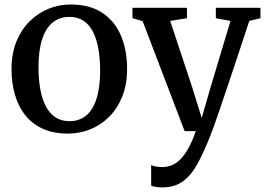

<svg xmlns="http://www.w3.org/2000/svg" viewBox="-20 -586 1186 858"><path d="M31.5 -276.5Q31.5 -347 53.5 -400.8Q75.5 -454.5 113.2 -491.5Q151 -528.5 198 -547.2Q245 -566 295.5 -566Q382 -566 438 -528.2Q494 -490.5 521 -425.5Q548 -360.5 548 -278.5Q548 -208 526 -153.8Q504 -99.5 466.5 -62.8Q429 -26 381.8 -7.5Q334.5 11 284 11Q219 11 171.5 -10.5Q124 -32 93 -71Q62 -110 46.8 -162.5Q31.5 -215 31.5 -276.5ZM290.5 -44.5Q334.5 -44.5 364.8 -69.5Q395 -94.5 411.2 -144.5Q427.5 -194.5 427.5 -270Q427.5 -322 420 -365.8Q412.5 -409.5 396.5 -442Q380.5 -474.5 354.2 -492.5Q328 -510.5 290.5 -510.5Q246.5 -510.5 215.8 -485.8Q185 -461 168.5 -411Q152 -361 152 -285Q152 -232.5 159.8 -188.8Q167.5 -145 184 -112.5Q200.5 -80 227 -62.2Q253.5 -44.5 290.5 -44.5ZM705 251.5Q689.5 251.5 676.2 249.2Q663 247 655.5 243.5V151.5Q662 155.5 676 158Q690 160.5 705 160.5Q726.5 160.5 746.2 153Q766 145.5 784.5 127.5Q803 109.5 820.8 78.2Q838.5 47 855 0H805L617.5 -491.5L572 -504.5V-551H815.5V-504.5L740.5 -492.5L839 -195.5L881.5 -59L921 -196L1010 -492.5L944.5 -504.5V-551H1144V-504.5L1094 -492.5Q1065 -404 1040.2 -329.5Q1015.5 -255 995.5 -195.8Q975.5 -136.5 960.5 -92.8Q945.5 -49 935.8 -21.8Q926 5.5 922 15Q892 92 863.2 144.8Q834.5 197.5 797.2 224.5Q760 251.5 705 251.5Z"/></svg>

Font: Merriweather 28pt Medium
Style: Regular
Weight: 500
Version: Version 2.100